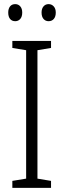

<svg xmlns="http://www.w3.org/2000/svg" viewBox="-20 -913 309 933"><path d="M228 0H40V-34L107 -45V-669L40 -680V-714H228V-680L162 -669V-45L228 -34ZM20 -852Q20 -871 29 -882Q38 -893 54 -893Q69 -893 78.5 -882Q88 -871 88 -852Q88 -832 78.5 -821Q69 -810 54 -810Q38 -810 29 -821Q20 -832 20 -852ZM182 -852Q182 -871 191.5 -882Q201 -893 216 -893Q231 -893 241 -882Q251 -871 251 -852Q251 -832 241.5 -821Q232 -810 216 -810Q201 -810 191.5 -821Q182 -832 182 -852Z"/></svg>

Font: Noto Sans Telugu Condensed Light
Style: Regular
Weight: 300
Width: 3
Designer: Jelle Bosma - Monotype Design Team
Foundry: Monotype Imaging Inc.
Version: Version 2.005; ttfautohint (v1.8.4.7-5d5b)